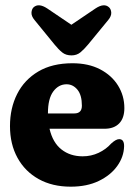

<svg xmlns="http://www.w3.org/2000/svg" viewBox="-20 -691 503 721"><path d="M447 -285Q447 -247.5 427.5 -227.5Q408 -207.5 372.5 -207.5H166Q178 -155.5 210.8 -129.8Q243.5 -104 290.5 -104Q322.5 -104 350.5 -117.2Q378.5 -130.5 397.5 -152Q415.5 -168.5 427.5 -168.5Q446.5 -168.5 446 -141.5Q445 -102 420.2 -67.5Q395.5 -33 351 -11.5Q306.5 10 245.5 10Q176.5 10 125.2 -18.5Q74 -47 45.8 -98.2Q17.5 -149.5 17.5 -217.5Q17.5 -285 44.5 -338.2Q71.5 -391.5 123.8 -422.5Q176 -453.5 252 -453.5Q312 -453.5 355.8 -430.8Q399.5 -408 423.2 -369.8Q447 -331.5 447 -285ZM230 -374.5Q200 -374.5 180 -347.5Q160 -320.5 160 -265.5V-265H259Q287.5 -265 287.5 -294Q287.5 -334 270.8 -354.2Q254 -374.5 230 -374.5ZM310.5 -523.5Q295.5 -505.5 281.8 -494.2Q268 -483 248.5 -483Q227.5 -483 213.8 -494Q200 -505 185 -523.5L109.5 -616Q97.5 -630.5 98.2 -643.5Q99 -656.5 106 -663.5Q125 -680.5 157 -659.5L248 -598L339 -659.5Q371 -680.5 389.5 -663.5Q397 -656.5 397.8 -643.5Q398.5 -630.5 386.5 -616Z"/></svg>

Font: Fraunces 144pt SuperSoft
Style: Bold
Weight: 700
Version: Version 1.000;[b76b70a41]